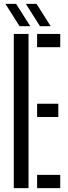

<svg xmlns="http://www.w3.org/2000/svg" viewBox="-20 -976 355 996"><path d="M51.5 0V-800H128V0ZM172.5 0V-69H292.5V0ZM172.5 -369V-438H282.5V-369ZM172.5 -731V-800H292.5V-731ZM81.5 -840 8 -956H63.5L137 -840ZM187.5 -840 114 -956H169.5L243 -840Z"/></svg>

Font: Big Shoulders Stencil Display Thin Medium
Style: Regular
Weight: 500
Version: Version 2.001